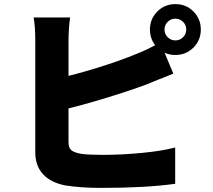

<svg xmlns="http://www.w3.org/2000/svg" viewBox="-20 -861 1040 936"><path d="M835 -664Q857 -664 872.5 -679.5Q888 -695 888 -717Q888 -739 872.5 -754.5Q857 -770 835 -770Q813 -770 797.5 -754.5Q782 -739 782 -717Q782 -695 797.5 -679.5Q813 -664 835 -664ZM835 -841Q887 -841 923 -805Q959 -769 959 -717Q959 -665 923 -629Q887 -593 835 -593Q783 -593 747 -629Q711 -665 711 -717Q711 -769 747 -805Q783 -841 835 -841ZM314 -659V-606V-520V-418V-315V-226V-168Q314 -140 328 -128.5Q342 -117 376 -111Q412 -106 482 -106Q571 -106 671 -115.5Q771 -125 834 -142V35Q692 55 472 55Q374 55 299 43Q229 30 190.5 -11Q152 -52 152 -118V-196V-299V-411V-517V-605V-659Q152 -733 144 -776H322Q318 -753 316 -719Q314 -685 314 -659ZM640 -596Q703 -620 761 -655L825 -502L757 -475Q762 -477 696 -450Q605 -416 477 -377.5Q349 -339 244 -316L243 -474Q342 -496 449.5 -529Q557 -562 640 -596Z"/></svg>

Font: Merged Yaku Han JP Black
Style: Regular
Weight: 900
Designer: Ryoko NISHIZUKA 西塚涼子 (kana, bopomofo & ideographs); Paul D. Hunt (Latin, Greek & Cyrillic); Sandoll Communications 산돌커뮤니
Foundry: Adobe
Version: Version 2.004